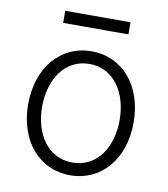

<svg xmlns="http://www.w3.org/2000/svg" viewBox="-81 -780 754 861"><g transform="rotate(10 295.5 -349.5)"><path d="M443.9 -711.3H146.7V-656.2H443.9ZM295.5 11.4C436.8 11.4 535.5 -104 535.5 -270.2C535.5 -437.5 436.8 -552.9 295.5 -552.9C154.1 -552.9 55.4 -437.5 55.4 -270.2C55.4 -104 154.1 11.4 295.5 11.4ZM295.5 -46.5C182.2 -46.5 119 -148.1 119 -270.2C119 -392.4 182.2 -495.4 295.5 -495.4C408.7 -495.4 471.9 -392.4 471.9 -270.2C471.9 -148.1 408.7 -46.5 295.5 -46.5Z"/></g></svg>

Font: TID UI Light
Style: Regular
Weight: 300
Designer: The TID Project Authors
Foundry: Bakken & Bæck
Version: Version 1.001;hotconv 1.0.109;makeotfexe 2.5.65596